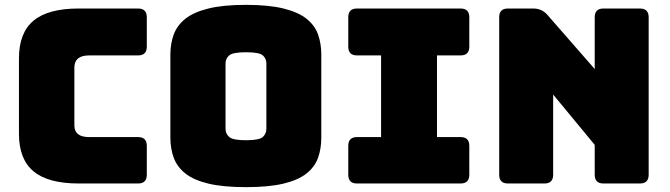

<svg xmlns="http://www.w3.org/2000/svg" viewBox="-20 -755 2758 790"><path d="M548 0H304Q178 0 118 -50Q58 -100 58 -204V-515Q58 -620 118 -670Q178 -720 304 -720H548Q584 -720 584 -684V-563Q584 -527 548 -527H347Q286 -527 286 -477V-239Q286 -191 347 -191H548Q584 -191 584 -155V-36Q584 0 548 0Z M1302 -189Q1302 -143 1288.5 -105.5Q1275 -68 1241 -41Q1207 -14 1146.5 0.5Q1086 15 992 15Q898 15 837.5 0.5Q777 -14 743 -41Q709 -68 695 -105.5Q681 -143 681 -189V-530Q681 -576 695 -613.5Q709 -651 743 -678Q777 -705 837.5 -720Q898 -735 992 -735Q1086 -735 1146.5 -720Q1207 -705 1241 -678Q1275 -651 1288.5 -613.5Q1302 -576 1302 -530ZM908 -225Q908 -205 923 -191.5Q938 -178 992 -178Q1047 -178 1061.5 -191.5Q1076 -205 1076 -225V-494Q1076 -514 1061.5 -527Q1047 -540 992 -540Q938 -540 923 -527Q908 -514 908 -494Z M1449 0Q1413 0 1413 -36V-155Q1413 -191 1449 -191H1548V-527H1449Q1413 -527 1413 -563V-684Q1413 -720 1449 -720H1875Q1911 -720 1911 -684V-563Q1911 -527 1875 -527H1778V-191H1875Q1911 -191 1911 -155V-36Q1911 0 1875 0Z M2220 0H2070Q2034 0 2034 -36V-684Q2034 -720 2070 -720H2174Q2210 -720 2233 -693L2427 -471V-684Q2427 -720 2463 -720H2613Q2649 -720 2649 -684V-36Q2649 0 2613 0H2463Q2427 0 2427 -36V-159L2256 -366V-36Q2256 0 2220 0Z"/></svg>

Font: Bungee Tint
Style: Regular
Weight: 400
Designer: David Jonathan Ross
Foundry: David Jonathan Ross
Version: Version 2.001